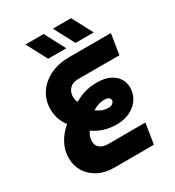

<svg xmlns="http://www.w3.org/2000/svg" viewBox="-210 -1015 1033 1136"><g transform="rotate(-30 307.0 -447.0)"><path d="M236.7 0Q170.7 0 123.7 -25Q76.7 -50 52.2 -91.3Q27.7 -132.7 27.7 -183Q27.7 -236.3 53 -282.7Q78.3 -329 120 -363Q101 -388.7 89.7 -419.5Q78.3 -450.3 78.3 -487.3Q78.3 -549.3 110.3 -597.3Q142.3 -645.3 199.2 -672.7Q256 -700 329 -700H613.7L591.7 -561H309.7Q271.7 -561 251.2 -539.5Q230.7 -518 230.7 -486.3Q230.7 -476.7 232.5 -466Q234.3 -455.3 240.3 -446.3Q279 -468.3 316 -478.3Q353 -488.3 395.7 -488.3Q445 -488.3 479.8 -472Q514.7 -455.7 533 -428Q551.3 -400.3 551.3 -365Q551.3 -321.7 528.7 -287.5Q506 -253.3 466.2 -233.7Q426.3 -214 374 -214Q344 -214 315.8 -219.7Q287.7 -225.3 262.8 -236.3Q238 -247.3 217.3 -262.3Q206.3 -248 201.2 -233.5Q196 -219 196 -201Q196 -182 204.8 -168.2Q213.7 -154.3 231.7 -146.7Q249.7 -139 277 -139L525.7 -139.7L503.7 -0.7ZM379 -323.7Q399.7 -323.7 410.3 -332.8Q421 -342 421 -353.3Q421 -364 411.2 -371Q401.3 -378 382 -378Q361 -378 341.8 -372Q322.7 -366 301.3 -353Q320.3 -338 340.7 -330.8Q361 -323.7 379 -323.7ZM403.3 -754 329.3 -894H453.7L527.7 -754ZM216.3 -754 142 -894H266.3L340.3 -754Z"/></g></svg>

Font: MuseoModerno Thin
Style: Italic
Weight: 100
Italic angle: -9°
Designer: Pablo Cosgaya, Héctor Gatti, Marcela Romero, and the Authors of The MuseoModerno Project.
Foundry: Omnibus-Type Team
Version: Version 1.003